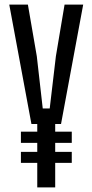

<svg xmlns="http://www.w3.org/2000/svg" viewBox="-20 -820 404 840"><path d="M143 0V-107.5H71.5V-155.5H143V-195H71.5V-244H143V-277.5H117.5L20.5 -800H102L141 -574L167 -345.5H197.5L224.5 -574L262.5 -800H344L247 -277.5H221.5V-244H294V-195H221.5V-155.5H294V-107.5H221.5V0Z"/></svg>

Font: Big Shoulders Text Thin
Style: Regular
Weight: 400
Version: Version 2.002